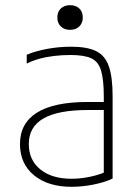

<svg xmlns="http://www.w3.org/2000/svg" viewBox="-20 -710 540 740"><path d="M256 10Q165 10 111 -34.5Q57 -79 57 -155Q57 -235 122.5 -276Q188 -317 318 -317H397V-286H319Q204 -286 147.5 -253.5Q91 -221 91 -155Q91 -93 135.5 -57Q180 -21 256 -21Q292 -21 330.5 -29.5Q369 -38 394 -51L380 -26V-340Q380 -403 369.5 -438Q359 -473 331.5 -485.5Q304 -498 252 -498Q220 -498 189.5 -494.5Q159 -491 132 -483.5Q105 -476 83 -465V-499Q116 -513 161.5 -521.5Q207 -530 254 -530Q316 -530 350.5 -513Q385 -496 399.5 -454.5Q414 -413 414 -340V-22Q386 -8 342 1Q298 10 256 10ZM250 -595Q228 -595 214.5 -608Q201 -621 201 -642Q201 -665 214.5 -677.5Q228 -690 250 -690Q272 -690 285.5 -677.5Q299 -665 299 -642Q299 -621 285.5 -608Q272 -595 250 -595Z"/></svg>

Font: M PLUS Code Latin ExtraLight
Style: Regular
Weight: 250
Designer: Coji Morishita
Foundry: UNDERFOREST DESIGN
Version: Version 1.002; ttfautohint (v1.8.3)